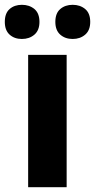

<svg xmlns="http://www.w3.org/2000/svg" viewBox="-52 -778 395 798"><path d="M225 0H65V-550H225ZM-32 -687Q-32 -723 -12 -740.5Q8 -758 39 -758Q70 -758 91 -740.5Q112 -723 112 -687Q112 -652 91 -634Q70 -616 39 -616Q8 -616 -12 -634Q-32 -652 -32 -687ZM178 -687Q178 -723 198.5 -740.5Q219 -758 250 -758Q281 -758 302 -740.5Q323 -723 323 -687Q323 -652 302 -634Q281 -616 250 -616Q219 -616 198.5 -634Q178 -652 178 -687Z"/></svg>

Font: Noto Sans Hebrew SemiCondensed ExtraBold
Style: Regular
Weight: 800
Width: 4
Designer: Monotype Design Team
Foundry: Monotype Imaging Inc.
Version: Version 2.004; ttfautohint (v1.8.4.7-5d5b)